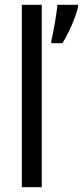

<svg xmlns="http://www.w3.org/2000/svg" viewBox="-20 -780 345 800"><path d="M154 0V-760H71V0ZM305 -750V-760H219C217 -725 201 -638 194 -611V-600H240C264 -637 296 -709 305 -750Z"/></svg>

Font: Noto Sans Ethiopic Condensed
Style: Regular
Weight: 400
Width: 3
Designer: Monotype Design Team
Foundry: Monotype Imaging Inc.
Version: Version 2.102